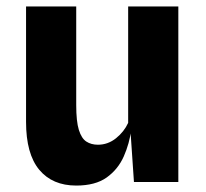

<svg xmlns="http://www.w3.org/2000/svg" viewBox="-20 -566 640 597"><path d="M217 11Q143 11 102 -38.2Q61 -87.5 61 -187V-546H217V-239Q217 -188.5 225.2 -162Q233.5 -135.5 248.5 -125.8Q263.5 -116 284.5 -116Q315.5 -116 340.8 -136.2Q366 -156.5 378.5 -184V-546H534.5V0H396.5L382.5 -206L388.5 -164.5Q382.5 -119.5 364.8 -79.5Q347 -39.5 311.8 -14.2Q276.5 11 217 11Z"/></svg>

Font: Spline Sans
Style: Regular
Weight: 400
Designer: Eben Sorkin, Mirko Velimirovic
Foundry: Sorkin Type
Version: Version 1.001